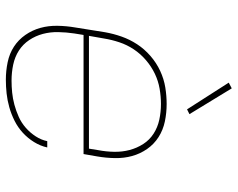

<svg xmlns="http://www.w3.org/2000/svg" viewBox="-96 -688 793 640"><g transform="rotate(90 300.0 -368.5)"><path d="M246 8Q217 8 188 2Q159 -4 136 -19Q113 -34 97 -57Q81 -80 73.5 -107Q66 -134 66.5 -164Q67 -194 72 -223L88 -323Q93 -351 102.5 -378Q112 -405 128 -429.5Q144 -454 167 -474Q190 -494 217 -506.5Q244 -519 272 -523.5Q300 -528 327 -528Q357 -528 385.5 -522Q414 -516 437.5 -501Q461 -486 477 -463Q493 -440 500.5 -413Q508 -386 507.5 -356Q507 -326 502 -297L494 -251H97L92 -220Q88 -193 87.5 -166.5Q87 -140 93.5 -115.5Q100 -91 114 -70Q128 -49 149 -35.5Q170 -22 196 -16.5Q222 -11 249 -11Q269 -11 289 -13Q309 -15 329.5 -20.5Q350 -26 370 -35Q390 -44 406.5 -58.5Q423 -73 435 -91.5Q447 -110 451 -130H472Q467 -107 454 -86Q441 -65 423 -48.5Q405 -32 383 -21Q361 -10 338 -3.5Q315 3 292 5.5Q269 8 246 8ZM100 -269H476L481 -300Q486 -326 486.5 -353Q487 -380 480.5 -404.5Q474 -429 460.5 -450Q447 -471 426 -484.5Q405 -498 379.5 -503.5Q354 -509 327 -509Q302 -509 276 -504.5Q250 -500 226 -488.5Q202 -477 181 -459Q160 -441 145 -418.5Q130 -396 121.5 -370.5Q113 -345 109 -320ZM345 -596 256 -735 275 -745 361 -604Z"/></g></svg>

Font: Iosevka Thin Extended Oblique
Style: Regular
Weight: 100
Width: 7
Italic angle: -9°
Monospace: yes
Designer: Belleve Invis
Foundry: Belleve Invis
Version: Version 32.5.0; ttfautohint (v1.8.4)